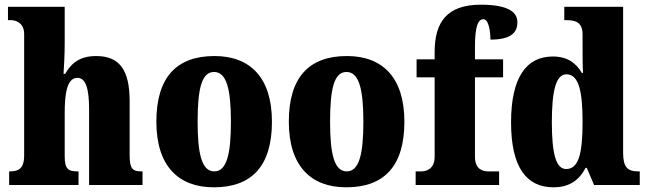

<svg xmlns="http://www.w3.org/2000/svg" viewBox="-20 -789 2763 819"><path d="M19 0H315V-58H311C272 -58 256 -67 256 -122V-305C256 -380 263 -457 310 -457C347 -457 360 -408 360 -323V0H588V-58H585C546 -58 533 -67 533 -128V-358C533 -493 488 -550 390 -550C313 -550 280 -512 258 -474H251C253 -504 256 -555 256 -606V-760H14V-703H28C41 -703 83 -696 83 -644V-125C83 -67 56 -58 22 -58H19Z M892 10C1055 10 1140 -82 1140 -270C1140 -458 1047 -550 895 -550C732 -550 647 -458 647 -270C647 -82 740 10 892 10ZM894 -58C841 -58 823 -131 823 -270C823 -410 840 -482 893 -482C946 -482 965 -410 965 -270C965 -131 947 -58 894 -58Z M1457 10C1620 10 1705 -82 1705 -270C1705 -458 1612 -550 1460 -550C1297 -550 1212 -458 1212 -270C1212 -82 1305 10 1457 10ZM1459 -58C1406 -58 1388 -131 1388 -270C1388 -410 1405 -482 1458 -482C1511 -482 1530 -410 1530 -270C1530 -131 1512 -58 1459 -58Z M1753 0H2109V-58H2062C2042 -58 2006 -65 2006 -120V-459H2126V-536H2006V-589C2006 -679 2020 -707 2042 -707C2066 -707 2072 -650 2072 -620C2167 -620 2187 -656 2187 -694C2187 -729 2162 -769 2031 -769C1886 -769 1834 -694 1834 -567V-536H1757V-459H1834V-120C1834 -65 1794 -58 1778 -58H1753Z M2341 10C2409 10 2451 -21 2478 -73H2483L2514 0H2709V-58H2701C2658 -58 2638 -75 2638 -137V-760H2387V-703H2395C2433 -703 2465 -696 2465 -642V-590C2465 -551 2465 -508 2467 -478H2462C2438 -518 2403 -548 2338 -548C2226 -548 2160 -460 2160 -267C2160 -75 2226 10 2341 10ZM2395 -68C2351 -68 2334 -135 2334 -268C2334 -400 2351 -472 2396 -472C2449 -472 2465 -400 2465 -269C2465 -136 2449 -68 2395 -68Z"/></svg>

Font: Noto Serif Tamil Condensed Black
Style: Regular
Weight: 900
Width: 3
Designer: Indian Type Foundry, Tom Grace, and the Monotype Design Team
Foundry: Monotype Imaging Inc.
Version: Version 2.004